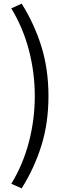

<svg xmlns="http://www.w3.org/2000/svg" viewBox="-20 -838 378 1054"><path d="M99 196 42 171Q107 64 139 -59.5Q171 -183 171 -311Q171 -438 139 -561.5Q107 -685 42 -792L99 -818Q169 -706 207.5 -582Q246 -458 246 -311Q246 -163 207.5 -39.5Q169 84 99 196Z"/></svg>

Font: Noto Sans KR
Style: Regular
Weight: 400
Designer: Ryoko NISHIZUKA  (kana, bopomofo & ideographs); Paul D. Hunt (Latin, Greek & Cyrillic); Sandoll Communications , Soo-you
Foundry: Adobe
Version: Version 2.004-H2;hotconv 1.0.118;makeotfexe 2.5.65603